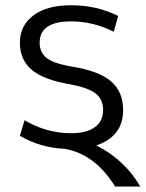

<svg xmlns="http://www.w3.org/2000/svg" viewBox="-20 -550 547 721"><path d="M423.8 -490.2 407.2 -430.7Q330.1 -469.7 247.1 -469.7Q128.9 -469.7 128.9 -389.6Q128.9 -353.5 154.8 -332.5Q180.7 -311.5 251 -299.8Q352.5 -283.2 397.5 -244.1Q442.4 -205.1 442.4 -136.7Q442.4 -38.1 341.8 -3.9Q448.2 49.8 506.8 150.4H412.1Q337.9 29.3 222.7 8.8Q131.8 4.9 54.7 -40L72.3 -98.6Q154.3 -49.8 247.1 -49.8Q304.7 -49.8 335.9 -72.3Q367.2 -94.7 367.2 -136.7Q367.2 -176.8 339.4 -198.7Q311.5 -220.7 243.2 -233.4Q144.5 -250 99.6 -287.6Q54.7 -325.2 54.7 -389.6Q54.7 -454.1 105.5 -492.2Q156.2 -530.3 247.1 -530.3Q342.8 -530.3 423.8 -490.2Z"/></svg>

Font: Gen Shin Gothic Normal
Style: Regular
Weight: 300
Designer: [Source Han Sans]
Ryoko NISHIZUKA  (kana & ideographs); Paul D. Hunt (Latin, Greek & Cyrillic); Wenlong ZHANG  (bopomofo
Version: Version 1.002.20150607